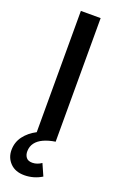

<svg xmlns="http://www.w3.org/2000/svg" viewBox="-178 -749 648 1022"><g transform="rotate(20 146.0 -237.5)"><path d="M91 0V-700H203V0ZM106.5 225Q55 225 25.8 194.8Q-3.5 164.5 -3 120.5Q-2.5 76.5 23 42.8Q48.5 9 91.2 -13.2Q134 -35.5 187 -43L203.5 0Q164.5 6 136.8 18.8Q109 31.5 94 51.5Q79 71.5 78.5 98.5Q78 119.5 88.8 133.8Q99.5 148 124 148Q138 148 151.2 143.2Q164.5 138.5 175.5 130.5L205 197Q183 210.5 157.8 217.8Q132.5 225 106.5 225Z"/></g></svg>

Font: Geologica Roman
Style: Regular
Weight: 400
Designer: Sindre Bremnes, Frode Helland
Foundry: Monokrom Skriftforlag AS
Version: Version 1.010;gftools[0.9.28]